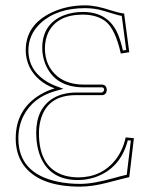

<svg xmlns="http://www.w3.org/2000/svg" viewBox="-20 -678 557 710"><path d="M294.9 -658.2Q335.4 -658.2 391.6 -639.2Q418.9 -630.4 439 -627.9L458 -484.9L426.8 -480Q406.7 -568.4 372.1 -597.7Q339.8 -623.5 287.1 -624Q192.4 -624 159.2 -559.1Q146.5 -532.7 146 -500Q146 -433.1 193.8 -394.5Q231.4 -365.2 290 -365.2H357.9Q374 -363.8 375 -345.2Q373.5 -327.1 357.9 -326.2H261.2Q152.8 -326.2 129.4 -231Q124 -209 124 -186Q124 -54.2 222.7 -27.8Q244.1 -22.5 268.1 -22Q355 -22 406.7 -86.4Q434.1 -121.6 444.8 -169.9L475.1 -167L458 -22.9Q451.7 -22 373 -1.5Q322.3 11.7 276.9 12.2Q122.6 12.2 65.4 -69.8Q38.1 -110.4 38.1 -166Q38.1 -274.4 129.9 -328.6Q154.8 -343.3 182.1 -351.1Q117.2 -375 89.4 -429.7Q75.2 -459 75.2 -492.2Q75.2 -586.9 172.4 -632.3Q228 -658.2 294.9 -658.2ZM294.9 -647.9Q189.9 -647.9 129.4 -591.8Q85.4 -550.3 85 -492.2Q85 -411.1 166 -369.1Q176.3 -363.8 185.5 -360.4L214.4 -349.6L184.6 -341.3Q101.1 -317.9 65.9 -247.6Q47.9 -210.4 47.9 -166Q47.9 -37.1 192.9 -6.3Q231.9 2 276.9 2Q325.2 2 404.8 -20.5Q431.6 -28.3 448.7 -31.7L463.9 -158.2L452.6 -159.2Q425.8 -55.7 332.5 -22.9Q300.8 -12.2 268.1 -12.2Q167.5 -12.2 130.9 -95.2Q114.3 -134.3 113.8 -186Q113.8 -277.3 177.7 -315.4Q212.4 -335.4 261.2 -335.9H357.9Q364.3 -340.8 365.2 -345.2Q364.3 -354.5 357.9 -355H290Q182.1 -355 147 -442.9Q136.2 -471.2 136.2 -500Q136.2 -588.9 215.3 -621.1Q248 -633.8 287.1 -633.8Q380.9 -633.8 416 -551.8Q426.3 -527.3 434.6 -491.2L446.8 -493.2L430.2 -619.1Q418.9 -620.6 363.8 -637.7Q330.6 -647.9 294.9 -647.9Z"/></svg>

Font: Linux Biolinum Outline O
Style: Bold
Weight: 700
Designer: Philipp H. Poll
Foundry: Philipp H. Poll
Version: Version 0.9.2